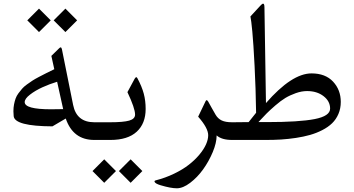

<svg xmlns="http://www.w3.org/2000/svg" viewBox="-20 -769 1946 1055"><path d="M339.4 -721.7 403.8 -657.2 339.4 -592.8 274.9 -657.2ZM194.3 -721.7 258.8 -657.2 194.3 -592.8 129.9 -657.2ZM498 -97.2H510.7Q519.5 -97.2 522 -86.9Q524.4 -76.7 524.4 -49.8V-46.4Q524.4 -20.5 522 -10.3Q519.5 0 510.7 0H498Q381.3 0 341.3 -117.7L268.1 -74.7Q61.5 -75.7 55.2 -130.4Q53.7 -144.5 53.7 -157.7Q53.7 -177.7 57.1 -195.3Q60.5 -212.9 65.7 -227.5Q70.8 -242.2 81.5 -256.6Q92.3 -271 101.6 -281.7Q110.8 -292.5 127.9 -304.9Q145 -317.4 158.2 -325.9Q171.4 -334.5 194.6 -346.7Q217.8 -358.9 233.9 -366.9Q250 -375 278.3 -388.7L262.2 -461.9L304.7 -503.4Q316.4 -516.1 320.3 -498L381.8 -192.4Q400.9 -97.2 498 -97.2ZM259.8 -168.5Q300.8 -168.5 327.1 -169.4L293.9 -319.8Q252 -307.1 212.9 -289.3Q173.8 -271.5 144.8 -249Q115.7 -226.6 115.7 -208Q115.7 -168.5 259.8 -168.5Z M504.9 -97.2H585Q658.2 -97.2 690.2 -106.4Q722.2 -115.7 722.2 -139.2Q722.2 -173.8 680.2 -262.7L719.7 -335.9Q728.5 -351.6 734.9 -339.4Q759.8 -293 770 -254.2Q780.3 -215.3 780.3 -170.4Q780.3 -90.3 731.2 -45.2Q682.1 0 586.4 0H504.9Q490.2 0 486.6 -10Q482.9 -20 482.9 -45.9V-50.8Q482.9 -76.7 486.8 -86.9Q490.7 -97.2 504.9 -97.2ZM697.8 106.4 762.2 170.9 697.8 235.4 633.3 170.9ZM552.7 106.4 617.2 170.9 552.7 235.4 488.3 170.9Z M1254.9 0Q1198.2 0 1170.4 -24.9Q1170.4 15.6 1148.9 66.9Q1127.4 118.2 1095.9 161.9Q1064.5 205.6 1024.9 235.6Q985.4 265.6 951.7 265.6Q918.5 265.6 862.8 249Q835 240.7 830.1 231.4Q826.2 224.6 835 222.2Q888.7 208.5 936.3 185.5Q983.9 162.6 1017.6 136.2Q1051.3 109.9 1075.7 80.6Q1100.1 51.3 1112.1 24.2Q1124 -2.9 1124 -25.9Q1124 -65.4 1068.8 -127.9Q1076.7 -142.6 1109.9 -213.4Q1115.2 -225.1 1124 -210.9Q1128.9 -202.6 1142.8 -177Q1156.7 -151.4 1164.6 -138.7Q1177.2 -117.2 1198 -107.2Q1218.8 -97.2 1254.9 -97.2H1267.1Q1275.9 -97.2 1278.8 -86.4Q1281.7 -75.7 1281.7 -49.8V-46.4Q1281.7 -21 1278.8 -10.5Q1275.9 0 1267.1 0Z M1262.2 -97.2 1346.2 -98.1Q1346.2 -98.1 1387.2 -149.4Q1385.3 -283.2 1378.9 -406.7Q1372.6 -530.3 1366.5 -595Q1360.4 -659.7 1356 -678.7L1411.1 -738.3Q1418.5 -746.1 1422.9 -748.3Q1427.2 -750.5 1430.2 -746.1Q1433.1 -741.7 1433.1 -728.5L1441.4 -202.6Q1583.5 -365.7 1691.9 -365.7Q1768.1 -365.7 1810.3 -320.3Q1852.5 -274.9 1852.5 -209Q1852.5 -172.9 1839.6 -142.8Q1826.7 -112.8 1804.7 -91.6Q1782.7 -70.3 1750.7 -54Q1718.8 -37.6 1683.6 -27.6Q1648.4 -17.6 1606.2 -11.2Q1564 -4.9 1524.7 -2.4Q1485.4 0 1441.9 0H1262.2Q1247.6 0 1243.9 -10Q1240.2 -20 1240.2 -45.9V-50.8Q1240.2 -76.7 1244.1 -86.9Q1248 -97.2 1262.2 -97.2ZM1399.9 -98.1H1445.3Q1624 -98.1 1709 -114.7Q1793.9 -131.3 1793.9 -172.4Q1793.9 -212.9 1757.8 -240.7Q1721.7 -268.6 1667.5 -268.6Q1637.2 -268.6 1605 -257.1Q1572.8 -245.6 1548.1 -230.7Q1523.4 -215.8 1492.9 -189.5Q1462.4 -163.1 1444.8 -145.3Q1427.2 -127.4 1399.9 -98.1Z"/></svg>

Font: Parastoo FD
Style: FD
Weight: 400
Foundry: Saber Rastikerdar (saber.rastikerdar@gmail.com)
Version: Version 2.0.1